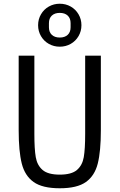

<svg xmlns="http://www.w3.org/2000/svg" viewBox="-20 -996 640 1028"><path d="M164 -698V-279Q164 -198 171.5 -154.5Q179 -111 208 -86Q237 -61 300 -61Q363 -61 392 -86Q421 -111 428.5 -154.5Q436 -198 436 -279V-698H520V-299Q520 -186 503.5 -120.5Q487 -55 440 -21.5Q393 12 300 12Q207 12 160 -21.5Q113 -55 96.5 -120.5Q80 -186 80 -299V-698ZM184 -861Q184 -893 199.5 -919.5Q215 -946 241.5 -961Q268 -976 300 -976Q332 -976 358.5 -961Q385 -946 400.5 -919.5Q416 -893 416 -861Q416 -829 400.5 -802.5Q385 -776 358.5 -761Q332 -746 300 -746Q268 -746 241.5 -761Q215 -776 199.5 -802.5Q184 -829 184 -861ZM358 -850V-872Q358 -898 342.5 -912.5Q327 -927 300 -927Q273 -927 257.5 -912.5Q242 -898 242 -872V-850Q242 -824 257.5 -809.5Q273 -795 300 -795Q327 -795 342.5 -809.5Q358 -824 358 -850Z"/></svg>

Font: iA Writer Mono V
Style: Regular
Weight: 400
Designer: Mike Abbink, Paul van der Laan, Pieter van Rosmalen
Foundry: Bold Monday
Version: Version 2.000